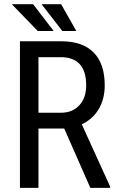

<svg xmlns="http://www.w3.org/2000/svg" viewBox="-20 -911 571 931"><path d="M291.5 -287.6 418 0H514.2V-5.9L376.5 -308.1C411.9 -324.7 439.4 -349.4 458.7 -382.1C478.1 -414.8 487.8 -453.1 487.8 -497.1C487.8 -567.1 469.9 -620.2 434.1 -656.5C398.3 -692.8 345.5 -710.9 275.9 -710.9H76.7V0H166.5V-287.6ZM166.5 -364.3V-633.8H273.9C356.6 -633.8 397.9 -588.2 397.9 -497.1C397.9 -456.7 386.8 -424.5 364.5 -400.4C342.2 -376.3 312.3 -364.3 274.9 -364.3ZM240.2 -760.7 140.6 -890.6H37.1L163.1 -760.7ZM350.1 -760.7 276.4 -890.6H181.6L282.2 -760.7Z"/></svg>

Font: Roboto Condensed
Style: Regular
Weight: 400
Designer: Google
Version: Version 2.134; 2016